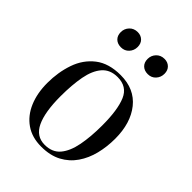

<svg xmlns="http://www.w3.org/2000/svg" viewBox="-217 -850 972 972"><g transform="rotate(45 269.5 -364.0)"><path d="M254 14Q188 14 142 -18Q96 -50 72 -106.5Q48 -163 48 -236Q48 -313 71 -379.5Q94 -446 146 -486.5Q198 -527 283 -527Q382 -527 436.5 -459Q491 -391 491 -279Q491 -222 478 -169.5Q465 -117 436.5 -75.5Q408 -34 363 -10Q318 14 254 14ZM260 -5Q314 -5 343.5 -40Q373 -75 385 -137.5Q397 -200 397 -280Q397 -392 372 -450.5Q347 -509 279 -509Q226 -509 196 -474.5Q166 -440 154.5 -378.5Q143 -317 143 -236Q143 -123 171 -64Q199 -5 260 -5ZM129 -681Q129 -706 146 -724Q163 -742 190 -742Q213 -742 228 -727.5Q243 -713 243 -688Q243 -663 226.5 -645Q210 -627 184 -627Q159 -627 144 -641.5Q129 -656 129 -681ZM321 -681Q321 -706 338 -724Q355 -742 382 -742Q405 -742 420 -727.5Q435 -713 435 -688Q435 -663 418.5 -645Q402 -627 376 -627Q351 -627 336 -641.5Q321 -656 321 -681Z"/></g></svg>

Font: Literata 72pt
Style: Italic
Weight: 400
Italic angle: -2°
Designer: Latin by Veronika Burian and Jose Scaglione. Greek by Irene Vlachou. Cyrillic by Vera Evstafieva
Foundry: TypeTogether
Version: Version 3.002